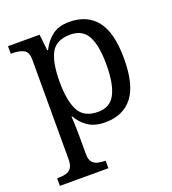

<svg xmlns="http://www.w3.org/2000/svg" viewBox="-142 -653 897 1000"><g transform="rotate(-20 307.0 -153.0)"><path d="M18 240V198H26Q49 198 67.5 193Q86 188 97 172.5Q108 157 108 126V-426Q108 -470 83.5 -482Q59 -494 26 -494H13V-536H188L198 -446H202Q225 -492 261 -519Q297 -546 355 -546Q454 -546 506.5 -479.5Q559 -413 559 -269Q559 -124 506.5 -57Q454 10 355 10Q297 10 260.5 -14.5Q224 -39 202 -78H198Q200 -59 200.5 -37.5Q201 -16 201.5 3Q202 22 202 35V131Q202 160 213.5 174.5Q225 189 243.5 193.5Q262 198 284 198H287V240ZM339 -54Q405 -54 433.5 -109.5Q462 -165 462 -270Q462 -377 433.5 -429.5Q405 -482 338 -482Q260 -482 231 -429.5Q202 -377 202 -269Q202 -165 231 -109.5Q260 -54 339 -54Z"/></g></svg>

Font: Noto Serif Test
Style: Regular
Weight: 400
Version: Version 1.000